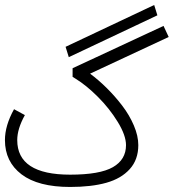

<svg xmlns="http://www.w3.org/2000/svg" viewBox="-44 -742 690 762"><path d="M567.9 -722.2 580.6 -681.2 229 -515.1 216.3 -556.2ZM605 -639.2 625.5 -595.2 313.5 -449.7Q347.7 -424.3 380.1 -392.1Q412.6 -359.9 441.2 -322.5Q469.7 -285.2 487.3 -243.9Q504.9 -202.6 504.9 -166Q504.9 -108.4 470.9 -70.8Q437 -33.2 377.9 -16.6Q318.8 0 234.4 0Q107.4 0 41.5 -50Q-24.4 -100.1 -24.4 -186Q-24.4 -243.7 11.7 -308.6L54.7 -285.2Q24.4 -230.5 24.4 -186Q24.4 -48.8 234.4 -48.8Q352.1 -48.8 404.1 -78.6Q456.1 -108.4 456.1 -166Q456.1 -204.6 423.3 -258.1Q390.6 -311.5 344.7 -357.4Q298.8 -403.3 255.9 -429.7L244.1 -437V-471.2Z"/></svg>

Font: AzarMehrMonospaced
Style: SerifRegular
Weight: 1
Designer: Amin Abedi
Version: Version 1.00